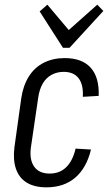

<svg xmlns="http://www.w3.org/2000/svg" viewBox="-20 -796 468 823"><path d="M179 7Q128 7 95 -13Q62 -33 48.5 -72Q35 -111 42 -166L71 -374Q79 -429 103.5 -468Q128 -507 167.5 -527Q207 -547 257 -547Q332 -547 369 -505.5Q406 -464 403 -385L335 -381Q338 -433 317 -460.5Q296 -488 253 -488Q224 -488 200.5 -475Q177 -462 163 -437.5Q149 -413 144 -379L112 -161Q106 -110 127 -81Q148 -52 193 -52Q236 -52 264 -79.5Q292 -107 304 -159L370 -155Q351 -76 302.5 -34.5Q254 7 179 7ZM423 -749 278 -591H250L150 -747L183 -776L285 -655H261L397 -776Z"/></svg>

Font: Pathway Extreme Condensed Light
Style: Italic
Weight: 300
Width: 3
Italic angle: -8°
Version: Version 1.001;gftools[0.9.26]